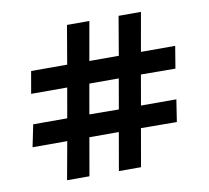

<svg xmlns="http://www.w3.org/2000/svg" viewBox="-74 -748 881 809"><g transform="rotate(-10 367.0 -343.5)"><path d="M30.3 -183.6 49.8 -278.3H195.3L217.8 -406.2H63.5L80.1 -501H234.4L262.7 -666H358.4L329.1 -500H455.1L483.4 -666H579.1L549.8 -500H696.3L680.7 -405.3L533.2 -406.2L510.7 -277.3H662.1L647.5 -182.6L494.1 -183.6L465.8 -21.5H371.1L399.4 -183.6H273.4L245.1 -21.5H149.4L178.7 -183.6ZM290 -278.3 416 -277.3 438.5 -406.2H312.5Z"/></g></svg>

Font: Post No Bills Colombo
Style: Bold
Weight: 700
Designer: Kosala Senevirathne, Siva Puranthara, Lasantha Premarathna, Tharique Azeez
Foundry: Mooniak
Version: Version 1.220 ; ttfautohint (v1.6)